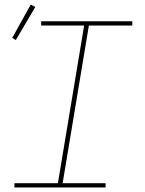

<svg xmlns="http://www.w3.org/2000/svg" viewBox="-20 -829 640 849"><path d="M44 0V-19H236L352 -716H162V-735H565V-716H373L257 -19H447V0ZM50 -652 34 -661 116 -809 136 -798Z"/></svg>

Font: Iosevka Curly ThExObl
Style: Regular
Weight: 100
Width: 7
Italic angle: -9°
Monospace: yes
Designer: Belleve Invis
Foundry: Belleve Invis
Version: Version 11.1.0; ttfautohint (v1.8.3)